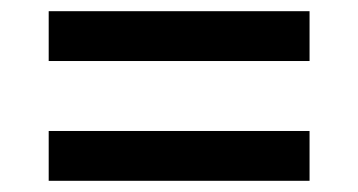

<svg xmlns="http://www.w3.org/2000/svg" viewBox="-20 -477 640 343"><path d="M533 -368V-457H67V-368ZM533 -154V-243H67V-154Z"/></svg>

Font: IBMKR Medm
Style: Regular
Weight: 500
Designer: Mike Abbink; Paul van der Laan; Pieter van Rosmalen; Wujin Sim; Chorong Kim; Dohee Lee;
Foundry: Sandoll Inc.
Version: Version 1.002